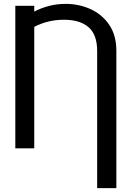

<svg xmlns="http://www.w3.org/2000/svg" viewBox="-20 -757 671 980"><path d="M573.9 203.1H475.9V-497.2Q475.9 -580.3 431.8 -618.3Q387.8 -656.2 306.8 -656.2Q263.5 -656.2 225 -646.5Q186.4 -636.7 154.8 -619.7V0H58.2V-727.3H154.8V-697.8Q186.4 -714.8 227.5 -726Q268.5 -737.2 315.3 -737.2Q382.8 -737.2 441.8 -710.6Q500.7 -683.9 537.3 -630.7Q573.9 -577.4 573.9 -497.2Z"/></svg>

Font: Inter Zeller
Style: Regular
Weight: 400
Designer: Rasmus Andersson; Joe Bland
Foundry: zeller
Version: Version 3.015;git-dec3a8cb1